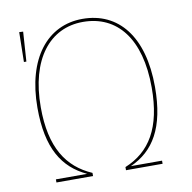

<svg xmlns="http://www.w3.org/2000/svg" viewBox="-78 -769 846 847"><g transform="rotate(-10 345.0 -345.5)"><path d="M345.1 -690.9C188.4 -690.9 82 -560.4 82 -338.4C82 -157 141 -63.6 247.4 -14H107.4V0H271.3V-14.1C161.1 -62 96.9 -157.3 96.9 -338.4C96.9 -554.6 196.7 -677.3 345.1 -677.3C497.9 -677.3 594 -558.9 594 -340C594 -158.4 532 -60.6 419 -14.1V0H582.9V-14H443.3C548.7 -61.3 608.8 -156.4 608.8 -340C608.8 -566.4 506.1 -690.9 345.1 -690.9ZM60.8 -681.7 58.4 -548.3H69.4L78.3 -680.9Z"/></g></svg>

Font: Fira Sans Hair
Style: Regular
Weight: 100
Designer: bBox Type GmbH & Carrois Corporate GbR & Edenspiekermann AG
Foundry: bBox Type GmbH & Carrois Corporate GbR & Edenspiekermann AG
Version: Version 4.300;PS 004.300;hotconv 1.0.88;makeotf.lib2.5.64775